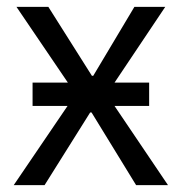

<svg xmlns="http://www.w3.org/2000/svg" viewBox="-20 -540 530 560"><path d="M75 -231H177L20 0H110L243 -212H247L377 0H470L314 -231H415V-299H314L462 -520H372L252 -319H248L121 -520H28L178 -299H75Z"/></svg>

Font: Fixel Text Regular
Style: Regular
Weight: 400
Width: 4
Designer: AlfaBravo + MacPaw
Foundry: Kyrylo Tkachov, Marchela Mozhyna, Serhii Makarenko, Maria Weinstein, Zakhar Kryvoshyya
Version: Version 1.211